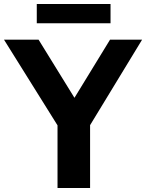

<svg xmlns="http://www.w3.org/2000/svg" viewBox="-46 -938 729 958"><path d="M241 0V-312.5L-26 -740H146.5L325.5 -450L503 -740H663L403.5 -313.5V0ZM137.5 -822V-918H505.5V-822Z"/></svg>

Font: Encode Sans
Style: Bold
Weight: 700
Designer: Multiple Designers
Foundry: Impallari Type
Version: Version 3.002; ttfautohint (v1.8.3) -l 8 -r 50 -G 200 -x 14 